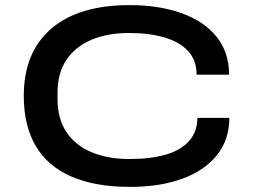

<svg xmlns="http://www.w3.org/2000/svg" viewBox="-20 -719 988 751"><path d="M489 12Q352 12 259 -28.5Q166 -69 119.5 -148.5Q73 -228 73 -344Q73 -514 180 -606.5Q287 -699 487 -699Q602 -699 690 -667.5Q778 -636 827 -575.5Q876 -515 876 -427H749Q749 -483 716 -519Q683 -555 623.5 -572.5Q564 -590 484 -590Q401 -590 338 -563.5Q275 -537 240 -485Q205 -433 205 -357V-332Q205 -254 240.5 -201.5Q276 -149 339.5 -123Q403 -97 487 -97Q569 -97 628 -114Q687 -131 719.5 -167.5Q752 -204 752 -258H877Q877 -172 828 -111.5Q779 -51 692 -19.5Q605 12 489 12Z"/></svg>

Font: Archivo Expanded Medium
Style: Regular
Weight: 500
Width: 7
Designer: Hector Gatti
Foundry: Omnibus-Type
Version: Version 2.001